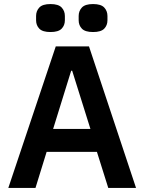

<svg xmlns="http://www.w3.org/2000/svg" viewBox="-20 -927 712 947"><path d="M514 0 458 -178H210L155 0H21L255 -698H419L651 0ZM336 -578H331L242 -291H426ZM229 -769Q190 -769 174 -785.5Q158 -802 158 -827V-848Q158 -873 174 -890Q190 -907 229 -907Q268 -907 284 -890Q300 -873 300 -848V-827Q300 -802 284 -785.5Q268 -769 229 -769ZM439 -769Q400 -769 384 -785.5Q368 -802 368 -827V-848Q368 -873 384 -890Q400 -907 439 -907Q478 -907 494 -890Q510 -873 510 -848V-827Q510 -802 494 -785.5Q478 -769 439 -769Z"/></svg>

Font: IBM Plex Sans Hebrew SmBld
Style: Regular
Weight: 600
Designer: Mike Abbink, Paul van der Laan, Pieter van Rosmalen, Yanek Iontef
Foundry: Bold Monday
Version: Version 1.3